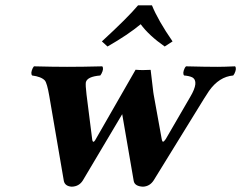

<svg xmlns="http://www.w3.org/2000/svg" viewBox="-20 -683 898 715"><path d="M545.9 -663.1Q568.4 -607.4 622.6 -528.8L593.3 -509.8Q534.7 -550.8 503.9 -592.8Q457 -553.7 380.4 -509.8L359.4 -528.8Q455.6 -617.2 494.1 -663.1ZM552.2 -331.1 582.5 -163.6Q585.4 -147.5 595.7 -163.1Q596.7 -164.6 597.2 -165L688.5 -322.3Q722.7 -379.9 695.8 -395Q684.6 -400.4 665.5 -401.9Q658.7 -410.2 668 -429.7Q670.4 -434.1 672.9 -436Q746.6 -434.1 789.1 -434.1Q812.5 -434.1 855.5 -436Q862.3 -427.7 853 -408.7Q850.6 -404.3 848.6 -401.9Q795.9 -397.5 758.3 -344.2Q751 -333.5 739.7 -315.4L552.2 -11.2Q537.6 11.2 512.2 12.2Q481.9 10.7 478 -8.8L435.1 -257.8L288.6 -11.2Q274.4 11.7 246.6 12.2Q222.2 10.3 217.8 -8.8L163.6 -325.2Q155.3 -373.5 147 -383.3Q133.8 -397.5 99.6 -401.9Q92.8 -410.2 102.1 -429.7Q104.5 -434.1 106.4 -436Q180.2 -434.1 229.5 -434.1Q287.1 -434.1 360.8 -436Q367.7 -427.7 357.9 -408.7Q355.5 -404.3 353.5 -401.9Q305.2 -397.9 299.8 -377Q297.9 -366.7 302.2 -331.1L323.7 -161.1Q326.7 -149.4 334 -160.2L484.9 -423.3Q510.7 -420.9 541 -422.9Q541 -422.9 550.8 -340.3Q551.3 -335 552.2 -331.1Z"/></svg>

Font: Linux Libertine Slanted O
Style: Bold Slanted
Weight: 700
Designer: Philipp H. Poll
Foundry: Philipp H. Poll
Version: Version 5.0.0